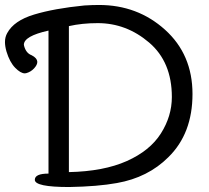

<svg xmlns="http://www.w3.org/2000/svg" viewBox="-55 -738 841 772"><path d="M223 14Q85 14 85 -15Q85 -40 140 -40V-615Q41 -593 41 -558L42 -553Q50 -524 72 -516Q94 -505 95 -489Q95 -477 82 -463Q69 -449 51 -444L45 -443Q28 -443 6 -465.5Q-16 -488 -29 -531Q-35 -552 -35 -569Q-35 -589 -26 -605Q1 -655 82 -679.5Q163 -704 284 -716Q317 -718 343 -718Q498 -718 608.5 -618.5Q719 -519 719 -360Q719 -201 622 -106Q540 -24 415 -2Q338 12 223 14ZM222 -46Q362 -49 455 -90.5Q548 -132 592 -201.5Q636 -271 636 -348Q636 -489 544.5 -567Q453 -645 338 -645Q275 -645 222 -633Z"/></svg>

Font: LXGW WenKai Medium
Style: Regular
Weight: 500
Designer: LXGW / Fontworks Inc.
Foundry: LXGW / Fontworks Inc.
Version: Version 1.501; October 10, 2024